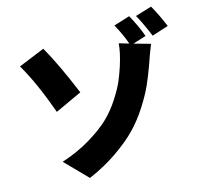

<svg xmlns="http://www.w3.org/2000/svg" viewBox="-99 -978 1197 1162"><g transform="rotate(-10 500.0 -396.5)"><path d="M392.6 -438.5 232.4 -346.7Q144.5 -538.1 60.5 -656.2L217.8 -737.3Q293.9 -627.9 392.6 -438.5ZM840.8 -706.1 760.7 -672.9 865.2 -653.3Q845.7 -588.9 831.1 -528.3Q813.5 -461.9 794.9 -408.2Q776.4 -354.5 739.3 -283.2Q702.1 -211.9 654.8 -153.3Q607.4 -94.7 531.2 -31.7Q455.1 31.2 360.4 82L214.8 -43Q311.5 -84 387.7 -139.6Q463.9 -195.3 507.8 -245.6Q551.8 -295.9 584.5 -358.4Q617.2 -420.9 630.4 -460.9Q643.6 -501 655.3 -550.8Q674.8 -637.7 672.9 -690.4L736.3 -677.7Q706.1 -743.2 666 -800.8L763.7 -840.8Q808.6 -775.4 840.8 -706.1ZM804.7 -835 904.3 -875Q946.3 -814.5 983.4 -742.2L883.8 -700.2Q833 -795.9 804.7 -835Z"/></g></svg>

Font: Gen Shin Gothic Heavy
Style: Bold
Weight: 900
Designer: [Source Han Sans]
Ryoko NISHIZUKA  (kana & ideographs); Paul D. Hunt (Latin, Greek & Cyrillic); Wenlong ZHANG  (bopomofo
Version: Version 1.002.20150607